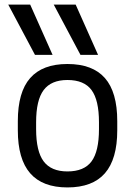

<svg xmlns="http://www.w3.org/2000/svg" viewBox="-20 -810 590 840"><path d="M133 -570 16 -790H112L210 -570ZM332 -570 215 -790H311L409 -570ZM275 10Q166 10 112 -52Q58 -114 58 -240V-280Q58 -407 112 -468.5Q166 -530 275 -530Q385 -530 439 -468.5Q493 -407 493 -280V-240Q493 -114 439 -52Q385 10 275 10ZM275 -60Q348 -60 380.5 -104Q413 -148 413 -245V-275Q413 -372 380.5 -416Q348 -460 275 -460Q204 -460 171 -416Q138 -372 138 -275V-245Q138 -148 171 -104Q204 -60 275 -60Z"/></svg>

Font: M PLUS Code Latin SemiExpanded
Style: Regular
Weight: 400
Width: 6
Designer: Coji Morishita
Foundry: UNDERFOREST DESIGN
Version: Version 1.002; ttfautohint (v1.8.3)